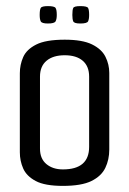

<svg xmlns="http://www.w3.org/2000/svg" viewBox="-20 -605 423 629"><path d="M186 4Q127 4 97 -12Q67 -28 56 -53Q45 -78 45 -106V-365Q45 -393 56 -418Q67 -443 98.5 -459Q130 -475 192 -475Q250 -475 281.5 -459.5Q313 -444 325.5 -419Q338 -394 338 -366V-115Q338 -82 325 -55Q312 -28 279.5 -12Q247 4 186 4ZM186 -50Q272 -50 272 -124V-354Q272 -388 251 -406Q230 -424 192 -424Q154 -424 132.5 -406Q111 -388 111 -354V-118Q111 -85 132 -67.5Q153 -50 186 -50ZM243 -528Q223 -528 220 -535Q217 -542 217 -556Q217 -573 220 -579Q223 -585 243 -585Q265 -585 268.5 -579Q272 -573 272 -556Q272 -542 268.5 -535Q265 -528 243 -528ZM137 -528Q117 -528 113.5 -535Q110 -542 110 -556Q110 -573 113.5 -579Q117 -585 137 -585Q158 -585 162 -579Q166 -573 166 -556Q166 -542 162 -535Q158 -528 137 -528Z"/></svg>

Font: Smooch Sans Medium
Style: Regular
Weight: 500
Designer: Robert E. Leuschke
Foundry: Robert E. Leuschke
Version: Version 1.010; ttfautohint (v1.8.3)